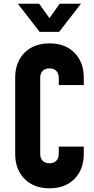

<svg xmlns="http://www.w3.org/2000/svg" viewBox="-20 -1000 506 1036"><path d="M432 -209V-169Q432 -86 382 -35Q332 16 247 16Q162.5 16 112.2 -35Q62 -86 62 -169V-581Q62 -664.5 112.2 -715.2Q162.5 -766 247 -766Q332 -766 382 -715.2Q432 -664.5 432 -581V-541H297V-581Q297 -603.5 284 -617.2Q271 -631 247 -631Q223 -631 210 -617.2Q197 -603.5 197 -581V-169Q197 -146.5 210 -132.8Q223 -119 247 -119Q271 -119 284 -132.8Q297 -146.5 297 -169V-209ZM194 -828 76 -980H191L247 -902L302 -980H417L299 -828Z"/></svg>

Font: Mohave Light
Style: Bold
Weight: 700
Version: Version 2.003